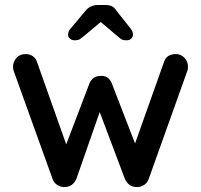

<svg xmlns="http://www.w3.org/2000/svg" viewBox="-20 -747 803 767"><path d="M683 -531Q702 -531 716.5 -516.5Q731 -502 731 -479Q731 -474 730 -469Q729 -464 727 -460L574 -32Q568 -15 553 -6.5Q538 2 522 0Q493 -2 479 -32L366 -332L389 -330L285 -32Q271 -2 242 0Q227 2 211.5 -6.5Q196 -15 190 -32L36 -460Q32 -469 32 -479Q32 -500 45.5 -515.5Q59 -531 82 -531Q98 -531 110.5 -523Q123 -515 128 -499L256 -138L233 -140L337 -413Q350 -444 383 -444Q401 -444 411 -436Q421 -428 427 -413L533 -139L506 -136L635 -499Q645 -531 683 -531ZM399 -673 319 -606Q308 -597 300.5 -591.5Q293 -586 278 -586Q267 -586 259.5 -592.5Q252 -599 252 -608Q252 -614 254 -620Q256 -626 263 -634L320 -702Q339 -727 371 -727H401Q418 -727 428 -721.5Q438 -716 447 -702L501 -634Q507 -626 509 -620.5Q511 -615 511 -608Q511 -599 504 -592.5Q497 -586 486 -586Q470 -586 463 -591.5Q456 -597 444 -607L358 -680Z"/></svg>

Font: Quicksand SemiBold
Style: Regular
Weight: 600
Designer: Andrew Paglinawan
Foundry: Andrew Paglinawan
Version: Version 3.004